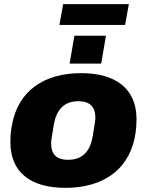

<svg xmlns="http://www.w3.org/2000/svg" viewBox="-20 -892 707 924"><path d="M266 -772H582L600 -872H284ZM315 -586H467L490 -720H338ZM294 12C411 12 507 -24 568 -98C612 -152 637 -225 637 -318C637 -467 535 -540 371 -540C193 -540 66 -456 37 -287C32 -263 30 -236 30 -208C30 -60 131 12 294 12ZM308 -123C250 -123 226 -152 226 -201C226 -211 227 -223 239 -292C251 -362 287 -405 357 -405C414 -405 439 -376 439 -327C439 -316 438 -304 426 -235C414 -165 378 -123 308 -123Z"/></svg>

Font: Archivo Black
Style: Italic
Weight: 900
Italic angle: -10°
Designer: Hector Gatti
Foundry: Omnibus-Type
Version: Version 2.001